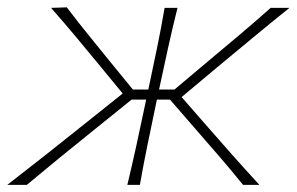

<svg xmlns="http://www.w3.org/2000/svg" viewBox="-50 -516 828 536"><path d="M-29.5 0Q26 -43 79.5 -85.2Q133 -127.5 185.5 -169.5L292.5 -255L234.5 -325.5Q199.5 -368 165 -409.5Q130.5 -451 92.5 -494L136.5 -495.5Q164.5 -458.5 195 -420.8Q225.5 -383 256 -345.5L321 -266H364L365 -270.5Q378 -332 389 -385Q400 -438 409.5 -494H445.5Q431.5 -438 419.8 -385Q408 -332 395 -270.5L394 -266H437L532 -346Q576.5 -383 620.5 -420.2Q664.5 -457.5 705.5 -494H758Q705 -451.5 653.8 -409Q602.5 -366.5 552.5 -325L457 -245L522.5 -170Q559.5 -127.5 597 -85.2Q634.5 -43 674 0H628.5Q598 -37.5 566.8 -74Q535.5 -110.5 503 -147.5L424.5 -238H388L384.5 -221Q372 -161 361.2 -108.8Q350.5 -56.5 340.5 0H305.5Q319 -56.5 330.5 -108.8Q342 -161 354.5 -221L358 -238H317.5L204 -146.5Q158.5 -110 113.5 -73.2Q68.5 -36.5 25 0Z"/></svg>

Font: Commissioner Flair Thin
Style: Italic
Weight: 100
Italic angle: -12°
Designer: Kostas Bartsokas
Foundry: Kostas Bartsokas
Version: Version 1.000; ttfautohint (v1.8.3)